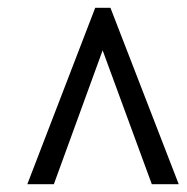

<svg xmlns="http://www.w3.org/2000/svg" viewBox="-20 -734 478 492"><path d="M50 -262H118L243 -605L369 -262H438L263 -714H224Z"/></svg>

Font: Noto Serif Condensed Extra
Style: Italic
Weight: 800
Width: 3
Italic angle: -12°
Designer: Monotype Design Team
Foundry: Monotype Imaging Inc.
Version: Version 1.901